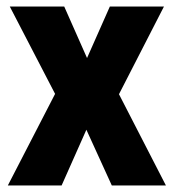

<svg xmlns="http://www.w3.org/2000/svg" viewBox="-20 -569 533 589"><path d="M149 -281 4 0H169L245 -171L323 0H489L345 -280L483 -549H317L247 -391L177 -549H10Z"/></svg>

Font: Noto Sans Gurmukhi Condensed ExtraBold
Style: Regular
Weight: 800
Width: 3
Designer: Jelle Bosma - Monotype Design Team
Foundry: Monotype Imaging Inc.
Version: Version 2.004